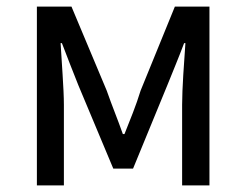

<svg xmlns="http://www.w3.org/2000/svg" viewBox="-20 -563 747 583"><path d="M92 0H174V-245C174 -293 167 -376 164 -432H168C184 -390 202 -344 218 -304L324 -51H384L488 -304C504 -344 523 -389 539 -432H543C539 -376 533 -293 533 -245V0H616V-543H511L407 -288C393 -242 375 -199 358 -156H353C338 -199 320 -242 304 -288L197 -543H92Z"/></svg>

Font: Source Han Sans JP
Style: Regular
Weight: 400
Designer: Ryoko NISHIZUKA 西塚涼子 (kana, bopomofo & ideographs); Paul D. Hunt (Latin, Greek & Cyrillic); Sandoll Communications 산돌커뮤니
Foundry: Adobe
Version: Version 2.004;hotconv 1.0.118;makeotfexe 2.5.65603